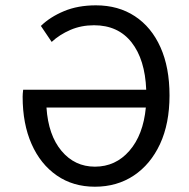

<svg xmlns="http://www.w3.org/2000/svg" viewBox="-20 -688 707 720"><path d="M335.9 12.2Q253.9 12.2 192.9 -30Q131.8 -72.3 98.4 -147.9Q64.9 -223.6 64.9 -325.2Q64.9 -335.9 66.9 -351.6H528.3Q523.9 -464.8 473.4 -529.1Q422.9 -593.3 332.5 -593.3Q284.2 -593.3 243.7 -575.7Q203.1 -558.1 173.8 -530.8L133.3 -590.8Q168 -624.5 220 -646.2Q272 -668 339.8 -668Q423.8 -668 485.8 -627.2Q547.9 -586.4 581.8 -510.7Q615.7 -435.1 615.7 -330.1Q615.7 -224.6 580.1 -147.9Q544.4 -71.3 481.4 -29.5Q418.5 12.2 335.9 12.2ZM335.9 -63Q413.6 -63 465.3 -122.6Q517.1 -182.1 526.9 -284.7H154.3Q161.1 -181.2 210.7 -122.1Q260.3 -63 335.9 -63Z"/></svg>

Font: Varta Light Medium
Style: Regular
Weight: 500
Version: Version 1.004